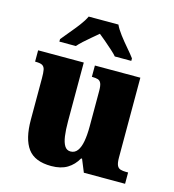

<svg xmlns="http://www.w3.org/2000/svg" viewBox="-114 -861 877 967"><g transform="rotate(15 324.5 -378.0)"><path d="M241 10Q155 10 118.5 -39.5Q82 -89 82 -189V-405Q82 -434 79 -449Q76 -464 65.5 -470.5Q55 -477 30 -477H27V-536H265V-230Q265 -185 269.5 -153Q274 -121 285 -103.5Q296 -86 316 -86Q338 -86 351.5 -104Q365 -122 371 -155Q377 -188 377 -233V-417Q377 -445 371.5 -457.5Q366 -470 354.5 -473.5Q343 -477 327 -477H323V-536H560V-120Q560 -92 566 -79Q572 -66 584.5 -62.5Q597 -59 612 -59H624V0H409L382 -66H377Q357 -30 324 -10Q291 10 241 10ZM119 -619Q134 -638 156 -664Q178 -690 198.5 -717Q219 -744 229 -766H384Q394 -744 414.5 -717Q435 -690 457.5 -664Q480 -638 494 -619V-606H408Q400 -616 380.5 -633.5Q361 -651 340.5 -668.5Q320 -686 306 -697Q292 -685 271.5 -668Q251 -651 233 -634.5Q215 -618 205 -606H119Z"/></g></svg>

Font: Noto Serif Khmer SemiCondensed Black
Style: Regular
Weight: 900
Width: 4
Designer: Danh Hong and the Monotype Design Team
Foundry: Monotype Imaging Inc.
Version: Version 2.004